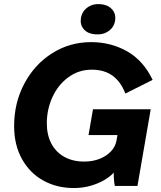

<svg xmlns="http://www.w3.org/2000/svg" viewBox="-20 -919 798 949"><path d="M49.8 -296.2Q49.8 -410.8 100.4 -505.9Q151 -601 237.9 -655.9Q324.8 -710.8 430 -710.8Q528 -710.8 608.3 -665.3Q688.6 -619.8 734.4 -524.2L599.6 -456.6Q577.4 -514.8 536.5 -544.7Q495.6 -574.6 434 -574.6Q369 -574.6 318.2 -537.4Q267.4 -500.2 239.4 -439.4Q211.4 -378.6 211.4 -309.4Q211.4 -252 233.9 -209.3Q256.4 -166.6 298.2 -143.5Q340 -120.4 396.2 -120.4Q438.4 -120.4 472.8 -134.1Q507.2 -147.8 528.9 -171.4Q550.6 -195 555.6 -223.4L566.8 -284.4L593.6 -251.4H417.6L439.6 -379H725L659.4 0H547.4Q540.8 -32.4 542.4 -89.8L554 -80Q524.4 -39.6 466.7 -14.6Q409 10.4 344.8 10.4Q260.8 10.4 194 -26.6Q127.2 -63.6 88.5 -133.1Q49.8 -202.6 49.8 -296.2ZM379.6 -827.2Q384.4 -861 410.8 -881Q437.2 -901 474.8 -898.6Q511.8 -896.2 532.6 -874.2Q553.4 -852.2 549.2 -820Q545 -785.6 517.4 -765.9Q489.8 -746.2 451.6 -749.2Q415.2 -751.6 395.3 -773.3Q375.4 -795 379.6 -827.2Z"/></svg>

Font: Fixel Italic Variable 20240409 Display Thin
Style: Italic
Weight: 100
Italic angle: -10°
Designer: AlfaBravo + MacPaw
Foundry: Kyrylo Tkachov, Marchela Mozhyna, Serhii Makarenko, Maria Weinstein, Zakhar Kryvoshyya
Version: Version 1.211;Glyphs 3.2 (3225)